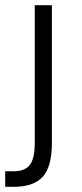

<svg xmlns="http://www.w3.org/2000/svg" viewBox="-39 -520 315 740"><path d="M-19 140H15Q57 140 76 115.5Q95 91 95 30V-500H161V30Q161 123 125.5 161.5Q90 200 15 200H-19Z"/></svg>

Font: PT Root UI Web
Style: Regular
Weight: 400
Designer: Vitaly Kuzmin
Foundry: ParaType Ltd.
Version: Version 1.000W